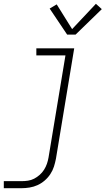

<svg xmlns="http://www.w3.org/2000/svg" viewBox="-27 -774 555 1009"><path d="M-7 215V178H87Q103 178 120 175.5Q137 173 152.5 165Q168 157 181.5 145Q195 133 204.5 118Q214 103 219.5 87Q225 71 228 54L317 -483H164V-520H363L267 60Q263 81 256.5 101.5Q250 122 237.5 141Q225 160 207.5 175Q190 190 170 199Q150 208 128.5 211.5Q107 215 87 215ZM326 -592 234 -729 271 -751 352 -621 477 -754 508 -726 370 -592Z"/></svg>

Font: Iosevka SS04 Extralight
Style: Italic
Weight: 200
Italic angle: -9°
Monospace: yes
Designer: Belleve Invis
Foundry: Belleve Invis
Version: Version 19.0.0; ttfautohint (v1.8.4)